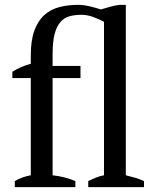

<svg xmlns="http://www.w3.org/2000/svg" viewBox="-20 -772 652 792"><path d="M409 -682Q387 -694 363 -702.5Q339 -711 316 -711Q289 -711 267 -705Q245 -699 229.5 -681.5Q214 -664 205.5 -632.5Q197 -601 197 -549V-500H312V-450H197V-49Q249 -43 291 -25V0H41V-25Q72 -43 107 -49V-450H31V-476Q66 -498 107 -509V-544Q107 -606 122 -646.5Q137 -687 163.5 -710.5Q190 -734 225.5 -743Q261 -752 303 -752Q312 -752 324.5 -750.5Q337 -749 350 -746Q363 -743 375 -739.5Q387 -736 396 -733Q414 -738 434 -744Q454 -750 474 -752H499V-49Q516 -45 536.5 -39Q557 -33 574 -25V0H344V-25Q360 -33 376 -39.5Q392 -46 409 -49Z"/></svg>

Font: PT Serif
Style: Regular
Weight: 400
Designer: A.Korolkova, O.Umpeleva, V.Yefimov
Foundry: ParaType Ltd
Version: Version 1.000W OFL; ttfautohint (v1.6)